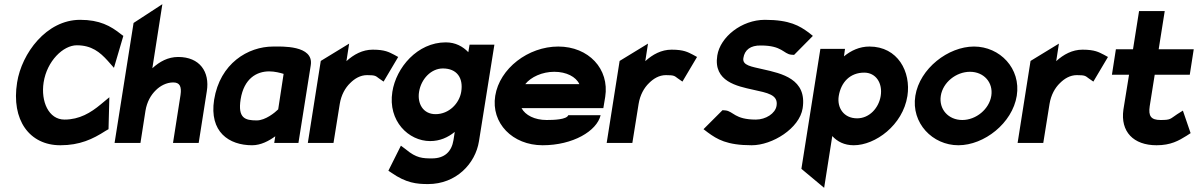

<svg xmlns="http://www.w3.org/2000/svg" viewBox="-20 -685 5740 920"><path d="M62 -290C33 -110 121 11 269 11C362 11 424 -18 486 -58L500 -66L504 -219L463 -185C415 -145 361 -112 289 -112C213 -112 175 -199 189 -290C205 -393 283 -468 348 -468C419 -468 459 -435 496 -394L526 -360L571 -513L560 -521C510 -561 457 -590 364 -590C202 -590 84 -429 62 -290Z M529 0H653L677 -154C684 -197 703 -230 727 -253C747 -273 777 -290 810 -290C841 -290 851 -271 845 -230L809 0H932L971 -248C986 -341 937 -412 834 -412C785 -412 745 -390 710 -358L758 -665L620 -575Z M1006 -207C982 -53 1077 11 1188 11C1230 11 1269 -10 1299 -32L1294 0H1410L1469 -372C1485 -470 1327 -462 1289 -462C1168 -462 1034 -381 1006 -207ZM1133 -209C1149 -309 1210 -343 1270 -343C1296 -343 1323 -336 1339 -331L1313 -161C1298 -146 1252 -108 1210 -108C1154 -108 1119 -119 1133 -209Z M1455 0H1578L1608 -187C1615 -230 1634 -264 1658 -287C1679 -308 1706 -325 1739 -325C1779 -325 1780 -321 1795 -310L1818 -294L1888 -412L1868 -423C1844 -435 1825 -447 1766 -447C1717 -447 1675 -424 1640 -392L1653 -476L1517 -393Z M1860 -245C1838 -105 1938 -9 2041 -9C2087 -9 2126 -26 2159 -53L2153 -14C2144 42 2110 74 2050 74C2006 74 1975 73 1925 31L1901 13L1841 133L1856 143C1926 192 1977 197 2031 197C2166 197 2258 99 2275 -8L2349 -471H2230L2224 -435C2198 -462 2163 -482 2116 -482C1980 -482 1878 -361 1860 -245ZM1988 -245C1998 -307 2046 -357 2102 -357C2169 -357 2201 -312 2190 -245C2181 -190 2132 -138 2067 -138C2007 -138 1979 -189 1988 -245Z M2353 -226C2332 -95 2436 11 2580 11C2725 11 2840 -57 2858 -133H2703C2695 -112 2634 -110 2599 -110C2542 -110 2497 -133 2479 -167H2871L2880 -221C2901 -355 2800 -462 2655 -462C2511 -462 2374 -357 2353 -226ZM2497 -282C2524 -316 2578 -341 2636 -341C2694 -341 2740 -317 2756 -282Z M2887 0H3010L3040 -187C3047 -230 3066 -264 3090 -287C3111 -308 3138 -325 3171 -325C3211 -325 3212 -321 3227 -310L3250 -294L3320 -412L3300 -423C3276 -435 3257 -447 3198 -447C3149 -447 3107 -424 3072 -392L3085 -476L2949 -393Z M3351 -66 3372 -50C3416 -18 3462 11 3582 11C3681 11 3811 -70 3826 -166C3848 -307 3725 -333 3636 -353C3581 -366 3536 -371 3542 -407C3548 -446 3576 -468 3626 -467C3728 -467 3734 -427 3771 -423L3785 -422L3875 -513L3855 -529C3811 -561 3765 -590 3645 -590C3534 -590 3431 -508 3417 -419C3397 -294 3513 -272 3589 -255C3656 -240 3710 -232 3701 -178C3695 -141 3649 -112 3602 -112C3500 -112 3494 -152 3456 -156L3442 -157Z M3820 124 3929 215 3968 -33C3992 -7 4025 11 4071 11C4174 11 4306 -85 4328 -225C4346 -341 4282 -462 4146 -462C4099 -462 4058 -443 4024 -415L4029 -451H3911ZM3999 -225C4010 -292 4054 -337 4121 -337C4177 -337 4210 -287 4200 -225C4191 -169 4147 -118 4087 -118C4022 -118 3990 -170 3999 -225Z M4366 -226C4345 -95 4449 11 4572 11C4696 11 4831 -95 4852 -226C4873 -357 4771 -462 4647 -462C4524 -462 4387 -357 4366 -226ZM4488 -226C4498 -290 4561 -341 4628 -341C4694 -341 4740 -290 4730 -226C4720 -162 4657 -110 4591 -110C4524 -110 4478 -162 4488 -226Z M4856 0H4979L5009 -187C5016 -230 5035 -264 5059 -287C5080 -308 5107 -325 5140 -325C5180 -325 5181 -321 5196 -310L5219 -294L5289 -412L5269 -423C5245 -435 5226 -447 5167 -447C5118 -447 5076 -424 5041 -392L5054 -476L4918 -393Z M5308 -327H5390L5363 -160C5348 -54 5411 11 5522 11C5590 11 5628 -11 5665 -34L5685 -47L5648 -155L5621 -138C5586 -115 5591 -110 5541 -110C5495 -110 5482 -129 5489 -176L5513 -327H5681L5700 -449H5532L5561 -632H5438L5409 -449H5327Z"/></svg>

Font: Charger Sport
Style: UltNrwObl
Weight: 1000
Designer: Jasper
Foundry: Cannot Into Space Fonts
Version: Version 1.1